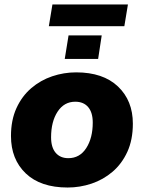

<svg xmlns="http://www.w3.org/2000/svg" viewBox="-20 -826 642 857"><path d="M282 11Q161 11 95 -52Q29 -115 29 -219Q29 -290 53.5 -343.5Q78 -397 119.5 -432.5Q161 -468 213 -485.5Q265 -503 320 -503Q440 -503 506.5 -440Q573 -377 573 -274Q573 -202 548.5 -148.5Q524 -95 482.5 -59.5Q441 -24 389 -6.5Q337 11 282 11ZM285 -120Q336 -120 365 -165Q394 -210 394 -279Q394 -324 373.5 -348Q353 -372 316 -372Q266 -372 237 -327.5Q208 -283 208 -213Q208 -168 228.5 -144Q249 -120 285 -120ZM198 -709 214 -806H551L535 -709ZM269 -563 286 -668H434L418 -563Z"/></svg>

Font: Nunito Sans Black
Style: Italic
Weight: 900
Italic angle: -9°
Designer: Vernon Adams
Foundry: Vernon Adams
Version: Version 3.006; ttfautohint (v1.8.3)